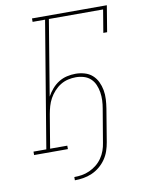

<svg xmlns="http://www.w3.org/2000/svg" viewBox="-98 -803 795 1046"><g transform="rotate(-10 300.0 -280.5)"><path d="M230 174V156Q251 156 272.5 152.5Q294 149 315 139.5Q336 130 354 115.5Q372 101 385 82Q398 63 405.5 42Q413 21 416 0L447 -184Q451 -206 452 -229Q453 -252 449.5 -274Q446 -296 437.5 -316Q429 -336 413.5 -350.5Q398 -365 376.5 -371.5Q355 -378 332 -378Q311 -378 289 -373Q267 -368 247.5 -356Q228 -344 212 -326.5Q196 -309 185 -289Q174 -269 168 -248Q162 -227 158 -205L127 -19H222V0H35V-19H106L222 -716H153V-735H567L543 -590H522L543 -716H243L174 -299Q186 -321 203 -340.5Q220 -360 241 -373Q262 -386 286 -391.5Q310 -397 334 -397Q359 -397 383.5 -390Q408 -383 426 -367Q444 -351 454.5 -329Q465 -307 469.5 -282.5Q474 -258 472.5 -232Q471 -206 467 -181L437 0Q433 24 425 47.5Q417 71 402.5 92Q388 113 368 129.5Q348 146 325 156Q302 166 277.5 170Q253 174 230 174Z"/></g></svg>

Font: Iosevka Slab Thin Extended
Style: Italic
Weight: 100
Width: 7
Italic angle: -9°
Monospace: yes
Designer: Belleve Invis
Foundry: Belleve Invis
Version: Version 11.1.0; ttfautohint (v1.8.3)